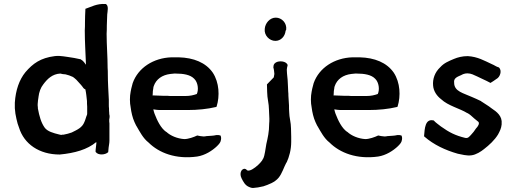

<svg xmlns="http://www.w3.org/2000/svg" viewBox="-20 -775 2573 958"><path d="M54 -235C55 -218 58 -198 62 -182L68 -158C71 -150 73 -144 75 -138C100 -57 175 -4 278 -4C353 -11 416 -29 460 -66C460 -65 461 -64 461 -62C460 -52 458 -37 457 -26V-17L458 -16C471 1 506 -2 520 -16V-17C521 -24 521 -31 522 -39C523 -49 526 -60 526 -73V-160C525 -164 525 -169 525 -175V-180C527 -187 528 -197 525 -206V-211C524 -218 524 -226 524 -234C523 -240 523 -246 523 -253V-277C521 -320 518 -364 518 -406C518 -416 518 -425 517 -436C517 -493 512 -549 512 -606C513 -620 513 -634 513 -647C513 -667 515 -684 515 -703C516 -716 524 -747 508 -755H506C463 -758 434 -740 406 -731V-727C405 -705 404 -686 404 -663C404 -650 404 -636 403 -623C403 -565 407 -508 409 -452C403 -459 397 -471 384 -478V-479H383C361 -484 340 -488 317 -491L296 -494C289 -495 282 -495 275 -496H274C268 -496 259 -496 253 -495C182 -486 144 -458 107 -415C76 -377 58 -325 54 -263ZM168 -248V-256C168 -262 171 -287 172 -290V-291C175 -316 183 -338 196 -354C216 -381 241 -406 281 -408C288 -406 298 -404 307 -404C319 -401 332 -397 344 -391C350 -387 354 -383 361 -377C370 -366 383 -354 391 -343C394 -338 398 -332 406 -329C410 -311 412 -289 414 -271C414 -261 414 -254 415 -243V-211C415 -207 415 -204 414 -202C409 -191 406 -176 401 -166C390 -138 366 -128 338 -114C325 -109 312 -106 297 -103H291C289 -102 287 -102 284 -102C282 -102 279 -103 275 -104C246 -111 217 -119 203 -138C185 -163 176 -196 169 -234C169 -237 169 -243 168 -248Z M632 -239C635 -215 641 -188 651 -166C654 -159 657 -154 660 -147H661V-146C678 -117 694 -85 721 -64C773 -12 858 21 964 6C1003 0 1039 -23 1063 -46C1069 -52 1076 -59 1080 -68C1085 -82 1084 -92 1080 -99C1074 -101 1066 -102 1059 -101C1043 -97 1033 -98 1012 -96H1011C998 -93 993 -94 979 -96L964 -99C948 -91 919 -81 900 -81C865 -83 830 -98 810 -117H809C782 -136 764 -174 751 -208C749 -214 747 -220 745 -229H748C758 -228 763 -226 775 -226H916C967 -226 1015 -231 1057 -241L1060 -242L1061 -244C1077 -296 1074 -363 1042 -412C1007 -463 946 -487 872 -489H835C746 -486 669 -437 642 -360C640 -351 637 -342 635 -333L632 -318C627 -294 627 -262 632 -239ZM741 -299C741 -300 742 -303 742 -304V-306C742 -315 743 -327 745 -335V-336C745 -339 746 -341 747 -345C759 -380 789 -401 830 -406C836 -407 840 -407 850 -408H855C896 -408 930 -402 949 -382C968 -364 972 -327 962 -306C945 -300 928 -296 906 -296H838C830 -296 824 -296 816 -297H795C777 -297 760 -299 741 -299Z M1185 76C1179 85 1178 100 1185 114C1194 132 1203 150 1223 158C1229 161 1236 163 1242 163C1259 162 1276 159 1292 155H1293C1320 146 1351 135 1370 112C1388 90 1396 60 1409 36H1410C1423 8 1433 -28 1433 -67V-93C1433 -107 1432 -122 1432 -134C1432 -164 1423 -190 1423 -215C1422 -225 1422 -238 1422 -249C1421 -266 1420 -281 1419 -297C1419 -304 1419 -311 1418 -318L1417 -341C1416 -365 1415 -387 1412 -409L1411 -428C1411 -430 1412 -430 1412 -436L1415 -449V-451C1408 -471 1372 -473 1356 -463L1349 -457C1345 -451 1344 -445 1344 -439V-438C1347 -429 1348 -417 1349 -406C1348 -402 1347 -395 1346 -389C1334 -377 1324 -366 1312 -354V-352C1312 -341 1313 -327 1313 -316C1313 -285 1322 -258 1322 -228C1322 -214 1324 -197 1324 -183C1324 -174 1324 -165 1323 -157V-156C1323 -118 1316 -87 1309 -57C1304 -32 1302 -1 1293 17H1292V18C1287 35 1224 94 1209 71V70H1208C1199 64 1190 69 1185 76ZM1301 -631C1297 -599 1324 -571 1354 -571C1381 -571 1402 -593 1405 -621L1408 -627C1412 -660 1386 -687 1356 -687C1326 -687 1303 -659 1301 -631Z M1535 -239C1538 -215 1544 -188 1554 -166C1557 -159 1560 -154 1563 -147H1564V-146C1581 -117 1597 -85 1624 -64C1676 -12 1761 21 1867 6C1906 0 1942 -23 1966 -46C1972 -52 1979 -59 1983 -68C1988 -82 1987 -92 1983 -99C1977 -101 1969 -102 1962 -101C1946 -97 1936 -98 1915 -96H1914C1901 -93 1896 -94 1882 -96L1867 -99C1851 -91 1822 -81 1803 -81C1768 -83 1733 -98 1713 -117H1712C1685 -136 1667 -174 1654 -208C1652 -214 1650 -220 1648 -229H1651C1661 -228 1666 -226 1678 -226H1819C1870 -226 1918 -231 1960 -241L1963 -242L1964 -244C1980 -296 1977 -363 1945 -412C1910 -463 1849 -487 1775 -489H1738C1649 -486 1572 -437 1545 -360C1543 -351 1540 -342 1538 -333L1535 -318C1530 -294 1530 -262 1535 -239ZM1644 -299C1644 -300 1645 -303 1645 -304V-306C1645 -315 1646 -327 1648 -335V-336C1648 -339 1649 -341 1650 -345C1662 -380 1692 -401 1733 -406C1739 -407 1743 -407 1753 -408H1758C1799 -408 1833 -402 1852 -382C1871 -364 1875 -327 1865 -306C1848 -300 1831 -296 1809 -296H1741C1733 -296 1727 -296 1719 -297H1698C1680 -297 1663 -299 1644 -299Z M2096 -95 2098 -93C2144 -53 2201 -26 2264 -8C2284 -4 2309 3 2332 0C2356 -3 2380 -19 2395 -31C2421 -51 2448 -76 2465 -104C2474 -121 2481 -134 2483 -154V-157C2487 -196 2459 -217 2432 -235C2416 -248 2397 -258 2380 -270V-271H2379C2364 -279 2350 -284 2335 -291C2294 -310 2246 -318 2246 -362V-363C2243 -384 2260 -391 2278 -399H2279C2287 -404 2298 -409 2312 -409C2331 -409 2344 -401 2360 -394C2379 -384 2400 -376 2424 -363L2426 -361C2430 -362 2456 -380 2457 -381C2475 -390 2486 -422 2470 -438L2468 -439C2456 -442 2447 -450 2434 -455C2397 -472 2364 -492 2314 -495C2287 -495 2264 -489 2245 -481C2219 -470 2196 -461 2177 -440C2149 -414 2138 -380 2141 -348C2143 -320 2160 -296 2181 -280C2216 -247 2274 -234 2311 -211H2312C2324 -205 2335 -194 2345 -185C2353 -178 2357 -175 2367 -167C2374 -159 2365 -144 2355 -134C2347 -122 2340 -112 2330 -102C2321 -93 2316 -84 2301 -87C2252 -99 2222 -114 2180 -144C2168 -154 2155 -162 2146 -172L2145 -174H2143C2101 -184 2099 -133 2096 -97Z"/></svg>

Font: Hussar Pisanka
Style: Sbd
Weight: 600
Designer: Robert Jablonski
Foundry: Cannot Into Space Fonts
Version: Version 1.070